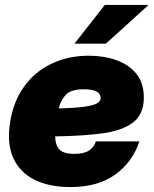

<svg xmlns="http://www.w3.org/2000/svg" viewBox="-20 -756 630 788"><path d="M268.6 11.7Q181.2 11.7 120.6 -18.8Q60.1 -49.3 33.7 -109.4Q7.3 -169.4 22 -257.8Q36.1 -342.3 80.3 -402.6Q124.5 -462.9 192.4 -495.1Q260.3 -527.3 344.7 -527.3Q406.7 -527.3 458 -509Q509.3 -490.7 539.8 -452.9Q570.3 -415 570.3 -356Q570.3 -287.1 526.1 -253.4Q481.9 -219.7 400.4 -208.7Q318.8 -197.8 206.5 -196.3Q206.5 -162.6 222.9 -143.6Q239.3 -124.5 285.2 -124.5Q325.2 -124.5 345.9 -138.7Q366.7 -152.8 373.5 -175.8H552.2Q523.9 -90.8 452.9 -39.6Q381.8 11.7 268.6 11.7ZM221.2 -311Q293.5 -313 330.3 -318.6Q367.2 -324.2 380.1 -333Q393.1 -341.8 393.1 -353.5Q393.1 -389.6 324.2 -389.6Q271 -389.6 249.8 -366.7Q228.5 -343.8 221.2 -311ZM285.6 -576.7 410.2 -735.8H589.8L414.6 -576.7Z"/></svg>

Font: Inter Display Black
Style: Italic
Weight: 900
Italic angle: -9.39999°
Designer: Rasmus Andersson
Foundry: rsms
Version: Version 4.000;git-a52131595